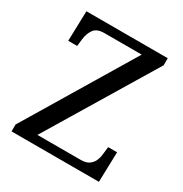

<svg xmlns="http://www.w3.org/2000/svg" viewBox="-166 -841 924 969"><g transform="rotate(30 296.0 -357.0)"><path d="M36 0V-40L411 -664H194Q150 -664 133 -639.5Q116 -615 112 -582L107 -539H55L60 -714H534V-673L158 -50H410Q440 -50 457 -61.5Q474 -73 482.5 -91.5Q491 -110 493 -132L498 -175H550L545 0Z"/></g></svg>

Font: Noto Serif Khojki
Style: Regular
Weight: 400
Designer: Juan Bruce
Version: Version 2.002